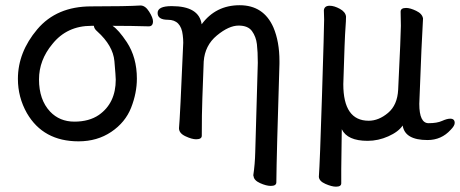

<svg xmlns="http://www.w3.org/2000/svg" viewBox="-20 -512 1744 728"><path d="M355 -76.2Q418.9 -121.1 418.9 -210Q418.9 -221.2 413.8 -280Q408.7 -338.9 348.6 -393.1Q336.9 -402.8 335.9 -414.1H326.7Q233.9 -414.1 178.7 -345.2Q127.9 -284.2 127.9 -210.9Q127.9 -133.8 169.9 -88.9Q206.1 -50.8 262 -50.8Q317.9 -50.8 355 -76.2ZM277.8 23.9Q144 23.9 82 -83Q47.9 -143.1 47.9 -212.9Q47.9 -314 121.3 -400.9Q194.8 -487.8 325.7 -487.8Q461.9 -487.8 512.7 -491.2Q530.8 -491.2 545.4 -468Q560.1 -444.8 560.1 -431.2Q560.1 -412.1 543.9 -412.1Q477.1 -414.1 406.7 -414.1Q429.7 -398.9 460.9 -352.1Q499 -293.9 499 -213.9Q499 -159.2 477.1 -103.5Q455.1 -47.9 401.9 -12Q348.6 23.9 277.8 23.9Z M1006.8 192.9Q989.7 192.9 966.3 182.4Q942.9 171.9 941.4 155.8L940.4 152.8Q946.8 109.9 947.8 64.9L957.5 -273.9Q957.5 -315.9 954.1 -344.5Q950.7 -373 935.5 -394Q920.4 -415 884.8 -415Q847.7 -415 802.2 -377.4Q756.8 -339.8 752.4 -278.8Q745.6 -104 745.6 -74.2Q745.6 -9.8 745.1 3.2Q744.6 16.1 723.6 16.1Q707.5 16.1 683.1 4.6Q658.7 -6.8 658.7 -25.9Q662.6 -64 674.8 -350.1Q674.8 -363.8 672.9 -378.9Q666.5 -437 616.7 -437Q577.6 -437 577.6 -462.9Q577.6 -488.8 630.9 -488.8Q734.9 -488.8 744.6 -419.9Q797.9 -492.2 888.7 -492.2Q979.5 -492.2 1016.6 -408.2Q1039.6 -354 1039.6 -280.8V-270Q1028.8 73.2 1027.8 179.2Q1027.8 192.9 1006.8 192.9Z M1253.9 195.8Q1237.8 195.8 1213.9 185.3Q1189.9 174.8 1189 158.2Q1192.9 107.9 1200.9 -150.1Q1209 -408.2 1209 -438L1208 -473.1Q1210 -490.2 1230 -490.2Q1247.1 -490.2 1268.6 -478.5Q1290 -466.8 1292 -449.2Q1292 -433.1 1290 -407.2Q1287.1 -373 1281.7 -192.9Q1281.7 -54.2 1377.9 -54.2Q1416 -54.2 1451.4 -84Q1486.8 -113.8 1489.7 -171.9Q1500 -383.8 1500 -414.1L1499 -467.8Q1499 -481.9 1520 -481.9Q1535.2 -481.9 1558.1 -470.9Q1581.1 -460 1584 -441.9Q1579.1 -367.2 1569.8 -118.2Q1569.8 -44.9 1605 -44.9Q1637.2 -44.9 1656 -53.5Q1674.8 -62 1687 -62Q1704.1 -62 1704.1 -45.9Q1704.1 -35.2 1689 -20Q1653.8 19 1601.1 19Q1515.1 19 1506.8 -36.1Q1490.7 -12.2 1452.4 4.9Q1414.1 22 1374 22Q1296.9 22 1275.9 -22L1273.9 129.9V183.1Q1273.9 195.8 1253.9 195.8Z"/></svg>

Font: LXGW WenKai GB Screen
Style: Regular
Weight: 400
Designer: LXGW / Fontworks Inc.
Foundry: LXGW / Fontworks Inc.
Version: Version 1.321;February 19, 2024;FontCreator 14.0.0.2901 64-b